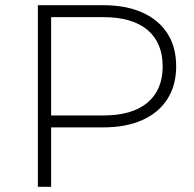

<svg xmlns="http://www.w3.org/2000/svg" viewBox="-20 -720 746 740"><path d="M126 0V-700H377Q465 -700 528 -672Q591 -644 625 -591.5Q659 -539 659 -464Q659 -391 625 -338Q591 -285 528 -257Q465 -229 377 -229H154L177 -253V0ZM177 -250 154 -275H377Q490 -275 548.5 -324.5Q607 -374 607 -464Q607 -555 548.5 -604.5Q490 -654 377 -654H154L177 -679Z"/></svg>

Font: MOST Montserrat Light
Style: Regular
Weight: 300
Designer: Julieta Ulanovsky
Foundry: Julieta Ulanovsky
Version: Version 8.000;March 11, 2024;FontCreator 15.0.0.2926 64-bit